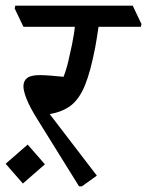

<svg xmlns="http://www.w3.org/2000/svg" viewBox="-20 -640 521 680"><path d="M270 20H260L109 -223Q85 -262 74 -290Q63 -318 63 -334Q63 -354 76.5 -364Q90 -374 121 -374Q136 -374 161.5 -372Q187 -370 205 -368Q215 -393 222.5 -425.5Q230 -458 235 -482Q239 -503 241.5 -518Q244 -533 245 -545H63L32 -610L34 -620H450L481 -555L479 -545H329Q326 -526 322.5 -503Q319 -480 317 -471Q301 -388 281.5 -339.5Q262 -291 232.5 -267.5Q203 -244 156 -236L323 -18ZM139 -58 61 10 0 -60 78 -128Z"/></svg>

Font: Tiro Devanagari Hindi
Style: Italic
Weight: 400
Italic angle: -11°
Designer: Devanagari: John Hudson & Fiona Ross, assisted by Paul Hanslow. Latin: John Hudson with Paul Hanslow, assisted by Kaja S
Foundry: Tiro Typeworks Ltd.
Version: Version 1.52